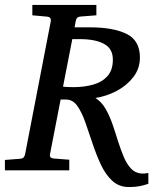

<svg xmlns="http://www.w3.org/2000/svg" viewBox="-35 -691 648 779"><path d="M488.3 67.9Q447.8 67.9 420.4 42.5Q393.1 17.1 374.5 -22.7Q356 -62.5 341.3 -106.4Q326.2 -151.4 311.8 -192.9Q297.4 -234.4 279.1 -260.7Q260.7 -287.1 233.4 -287.1H210.9L168 -65.9Q164.6 -49.3 183.1 -47.9L246.1 -43V0H-15.1V-42L46.9 -46.9Q57.6 -47.9 61.5 -53.2Q65.4 -58.6 66.9 -65.9L170.9 -604Q174.3 -621.6 155.8 -623.5L96.2 -628.9V-670.9H356V-628.9L293.5 -624Q284.2 -623.5 279.3 -619.9Q274.4 -616.2 272 -604L267.6 -580.1H329.6Q424.3 -580.1 478.5 -553.5Q532.7 -526.9 532.7 -457.5Q532.7 -413.1 506.1 -378.4Q479.5 -343.8 438.2 -322Q397 -300.3 352.1 -293.5Q377 -277.8 393.1 -250Q409.2 -222.2 420.9 -188.5Q432.6 -154.8 442.9 -121.1Q454.1 -85.9 466.8 -55.2Q479.5 -24.4 498 -5.6Q516.6 13.2 545.4 13.2Q554.7 13.2 566.9 10.7V54.7Q550.3 60.5 532.2 64.2Q514.2 67.9 488.3 67.9ZM262.7 -337.4Q306.6 -337.4 343 -347.7Q379.4 -357.9 401.1 -382.3Q422.9 -406.7 422.9 -449.2Q422.9 -493.7 387.2 -512.9Q351.6 -532.2 290.5 -532.2H258.3L220.7 -339.4Q229 -338.9 236.8 -338.1Q244.6 -337.4 262.7 -337.4Z"/></svg>

Font: Charis
Style: Italic
Weight: 400
Italic angle: -11°
Designer: Walt Agee, Miriam Martin, Annie Olsen, Victor Gaultney, Lorna Priest, Alan Ward, Bob Hallissy, Martin Hosken, Sharon Cor
Foundry: SIL Global
Version: Version 7.000